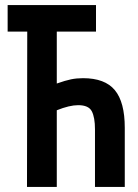

<svg xmlns="http://www.w3.org/2000/svg" viewBox="-20 -734 540 754"><path d="M86 0 87 -610H10V-714H357V-610H203V-406Q237 -418 259 -422.5Q281 -427 306 -427Q392 -427 431 -380Q470 -333 470 -232V0H353V-226Q353 -273 340.5 -297Q328 -321 287 -321Q253 -321 203 -301V0Z"/></svg>

Font: Noto Sans Mono ExtraCondensed
Style: Bold
Weight: 700
Width: 2
Designer: Monotype Design Team
Foundry: Monotype Imaging Inc.
Version: Version 2.014